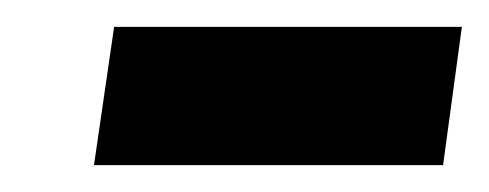

<svg xmlns="http://www.w3.org/2000/svg" viewBox="-20 -747 364 143"><path d="M324 -727 310 -624H50L65 -727Z"/></svg>

Font: Pathway Extreme Condensed
Style: Bold Italic
Weight: 700
Width: 3
Italic angle: -8°
Version: Version 1.001;gftools[0.9.26]